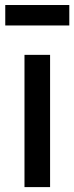

<svg xmlns="http://www.w3.org/2000/svg" viewBox="-20 -764 304 784"><path d="M263 -660V-743.5H1.5V-660ZM184.5 0V-540H80V0Z"/></svg>

Font: Manrope SemiBold
Style: Regular
Weight: 600
Designer: Mikhail Sharanda
Foundry: Mikhail Sharanda
Version: Version 4.505